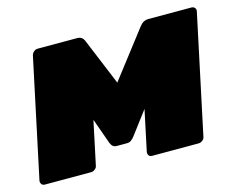

<svg xmlns="http://www.w3.org/2000/svg" viewBox="-85 -635 923 750"><g transform="rotate(-15 377.0 -260.0)"><path d="M10 0Q2 0 -2.5 -6Q-7 -12 -6 -20L96 -500Q98 -508 105 -514Q112 -520 120 -520H281Q301 -520 309 -500L426 -217L328 -235L532 -500Q547 -520 568 -520H742Q751 -520 756 -514Q761 -508 759 -500L657 -20Q656 -12 648.5 -6Q641 0 632 0H444Q435 0 431 -6Q427 -12 428 -20L484 -284L540 -287L393 -92Q386 -83 379 -78Q372 -73 362 -73H320Q312 -73 306 -77.5Q300 -82 296 -92L226 -288L278 -284L222 -20Q221 -12 213.5 -6Q206 0 198 0Z"/></g></svg>

Font: Rubik Light Black
Style: Italic
Weight: 900
Italic angle: -12°
Version: Version 2.104